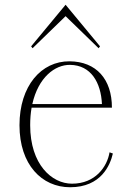

<svg xmlns="http://www.w3.org/2000/svg" viewBox="-20 -773 551 808"><path d="M275 15C406 15 444 -79 455 -127L441 -132C431 -71 381 0 283 0C198 0 107 -81 107 -246C107 -273 109 -297 113 -320H451C451 -440 385 -514 273 -515C154 -516 62 -412 62 -246C62 -80 156 15 275 15ZM401 -578 256 -753 111 -578 117 -570 256 -705 395 -570ZM116 -335C141 -447 211 -501 275 -500C363 -499 405 -425 409 -335Z"/></svg>

Font: Sprat Condensed Thin
Style: Regular
Weight: 100
Width: 3
Designer: Ethan Nakache
Foundry: Collletttivo
Version: Version 2.000;Glyphs 3.2 (3217)